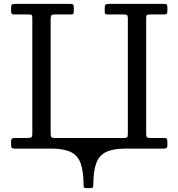

<svg xmlns="http://www.w3.org/2000/svg" viewBox="-20 -770 925 995"><path d="M242.5 -81V-670Q242.5 -684 245.8 -689.5Q249 -695 263.5 -695H348Q358 -695 360.2 -698.8Q362.5 -702.5 362.5 -713V-728Q362.5 -742 359.2 -746Q356 -750 342.5 -750H62.5Q48 -750 42.8 -747Q37.5 -744 37.5 -728V-711Q37.5 -700 42.2 -697.5Q47 -695 57 -695H129Q140.5 -695 144 -691.8Q147.5 -688.5 147.5 -678V-78Q147.5 -61.5 142 -58.2Q136.5 -55 120 -55H57Q46 -55 41.8 -51.8Q37.5 -48.5 37.5 -38V-19Q37.5 -6.5 41.5 -3.2Q45.5 0 57.5 0H243.5Q309.5 0 346.2 17.5Q383 35 398 76.5Q413 118 413 189.5Q413 200.5 417 202.8Q421 205 432 205H444Q455.5 205 459.5 202.8Q463.5 200.5 463.5 189.5Q463.5 118 478.5 76.5Q493.5 35 530.5 17.5Q567.5 0 633 0H827.5Q839 0 843.2 -3.5Q847.5 -7 847.5 -19V-32Q847.5 -45 845.2 -50Q843 -55 830 -55H757Q746 -55 741.8 -58.8Q737.5 -62.5 737.5 -74.5V-678Q737.5 -690 741.8 -692.5Q746 -695 758 -695H827Q840 -695 843.8 -698.8Q847.5 -702.5 847.5 -716V-730Q847.5 -743 843.8 -746.5Q840 -750 827.5 -750H547.5Q531 -750 526.8 -746Q522.5 -742 522.5 -725V-712Q522.5 -701 525.8 -698Q529 -695 539 -695H623.5Q636 -695 639.2 -690.8Q642.5 -686.5 642.5 -675V-76.5Q642.5 -63 639.2 -59Q636 -55 623 -55H264Q248.5 -55 245.5 -60.2Q242.5 -65.5 242.5 -81Z"/></svg>

Font: Besley
Style: Regular
Weight: 400
Designer: Owen Earl
Foundry: indestructible type*
Version: Version 4.000